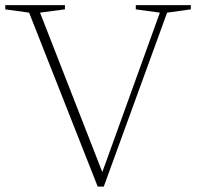

<svg xmlns="http://www.w3.org/2000/svg" viewBox="-23 -702 747 729"><path d="M87.5 -654 -3 -666.5V-682.5H223.5V-666.5L129 -654L372 -32H359.5L584 -654L492.5 -666.5V-682.5H701.5V-666.5L611.5 -654L371 6.5H348Z"/></svg>

Font: Newsreader ExtraLight
Style: Regular
Weight: 250
Designer: Hugues Gentile
Foundry: Production Type
Version: Version 1.003